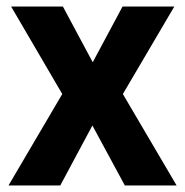

<svg xmlns="http://www.w3.org/2000/svg" viewBox="-20 -566 566 586"><path d="M170 -279 14 -546H172L263 -376L354 -546H512L355 -279L519 0H361L262 -183L164 0H6Z"/></svg>

Font: Noto Sans Armenian SemiCondensed
Style: Bold
Weight: 700
Width: 4
Designer: Monotype Design Team
Foundry: Monotype Imaging Inc.
Version: Version 2.008; ttfautohint (v1.8.4.7-5d5b)